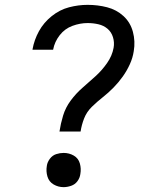

<svg xmlns="http://www.w3.org/2000/svg" viewBox="-20 -763 616 791"><path d="M225 -221H312Q316 -248 326.5 -275Q337 -302 358.5 -323Q380 -344 403.5 -362.5Q427 -381 448 -402.5Q469 -424 486 -448Q503 -472 515 -498.5Q527 -525 531 -552Q538 -593 527.5 -632Q517 -671 488.5 -697Q460 -723 421.5 -733Q383 -743 341 -743Q303 -743 264.5 -733Q226 -723 193 -696.5Q160 -670 140.5 -634.5Q121 -599 114 -560V-558H199V-559Q205 -591 226 -618Q247 -645 278.5 -656.5Q310 -668 341 -668Q364 -668 385.5 -663Q407 -658 423 -644.5Q439 -631 445.5 -609.5Q452 -588 448 -566Q442 -533 421 -503Q400 -473 373.5 -449Q347 -425 320 -401.5Q293 -378 271.5 -349Q250 -320 240 -287Q230 -254 225 -221ZM242 8Q257 8 273 2.5Q289 -3 299 -16.5Q309 -30 311 -46Q315 -68 309 -89.5Q303 -111 284 -122Q265 -133 242 -133Q227 -133 211.5 -128Q196 -123 185.5 -109Q175 -95 173 -80Q169 -57 175.5 -35.5Q182 -14 201 -3Q220 8 242 8Z"/></svg>

Font: Iosevka Sparkle
Style: Italic
Weight: 400
Italic angle: -9°
Designer: Belleve Invis
Foundry: Belleve Invis
Version: Version 4.5.0; ttfautohint (v1.8.3)